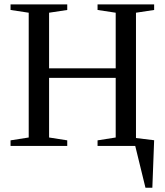

<svg xmlns="http://www.w3.org/2000/svg" viewBox="-20 -675 762 888"><path d="M692.9 -26.4 684.6 193.4H652.8L605.5 0H431.2V-25.9L515.1 -39.1V-314.9H207V-39.1L291 -25.9V0H28.8V-25.9L112.8 -39.1V-616.2L28.8 -628.9V-654.8H291V-628.9L207 -616.2V-358.9H515.1V-616.2L431.2 -628.9V-654.8H692.9V-628.9L608.9 -616.2V-36.6Z"/></svg>

Font: Liberation Serif
Style: Regular
Weight: 400
Designer: Steve Matteson
Foundry: Ascender Corporation
Version: Version 2.1.5